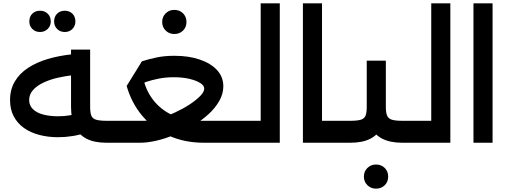

<svg xmlns="http://www.w3.org/2000/svg" viewBox="-20 -852 3038 1146"><path d="M326 -33Q266 -33 213.5 -47Q161 -61 122.5 -88.5Q84 -116 62 -157.5Q40 -199 40 -255Q40 -317 68 -365Q96 -413 147 -446.5Q198 -480 265.5 -500Q333 -520 412 -528L422 -404Q374 -399 327 -388.5Q280 -378 240.5 -359.5Q201 -341 177.5 -315Q154 -289 154 -255Q154 -222 177 -200Q200 -178 239 -168Q278 -158 326 -158Q364 -158 396 -163.5Q428 -169 456 -179L496 -61Q457 -47 413.5 -40Q370 -33 326 -33ZM616 0Q543 0 496.5 -24Q450 -48 427 -95.5Q404 -143 404 -214V-556H518V-214Q518 -180 525 -162Q532 -144 553.5 -137.5Q575 -131 616 -131H656V0ZM656 0V-131Q666 -131 671 -113Q676 -95 676 -66Q676 -36 671 -18Q666 0 656 0ZM367 -661Q339 -661 321 -679Q303 -697 303 -724Q303 -753 321 -770.5Q339 -788 367 -788Q394 -788 412 -770.5Q430 -753 430 -724Q430 -697 412 -679Q394 -661 367 -661ZM219 -661Q191 -661 173 -679Q155 -697 155 -724Q155 -753 173 -770.5Q191 -788 219 -788Q246 -788 264.5 -770.5Q283 -753 283 -724Q283 -697 264.5 -679Q246 -661 219 -661Z M656 0V-131H838Q880 -131 929 -145Q978 -159 1025.5 -181Q1073 -203 1112.5 -229Q1152 -255 1175.5 -279.5Q1199 -304 1199 -323Q1199 -341 1176 -356Q1153 -371 1112 -381Q1071 -391 1017 -391Q972 -391 931.5 -383.5Q891 -376 845 -361L807 -313L736 -339L827 -486Q867 -499 914.5 -509Q962 -519 1021 -519Q1108 -519 1174 -496Q1240 -473 1276.5 -432.5Q1313 -392 1313 -337Q1313 -292 1288.5 -249Q1264 -206 1222.5 -168.5Q1181 -131 1128.5 -100.5Q1076 -70 1020.5 -47Q965 -24 912 -12Q859 0 817 0ZM1198 0Q1081 0 987 -42.5Q893 -85 829 -161Q765 -237 736 -339L832 -398Q847 -317 893.5 -256.5Q940 -196 1012 -163.5Q1084 -131 1174 -131H1403V0ZM1403 0V-131Q1414 -131 1418.5 -113Q1423 -95 1423 -66Q1423 -36 1418.5 -18Q1414 0 1403 0ZM656 0Q645 0 640.5 -18Q636 -36 636 -67Q636 -96 640.5 -113.5Q645 -131 656 -131ZM1020 -649Q990 -649 969 -669.5Q948 -690 948 -721Q948 -752 969 -772.5Q990 -793 1020 -793Q1052 -793 1072.5 -772.5Q1093 -752 1093 -721Q1093 -690 1072.5 -669.5Q1052 -649 1020 -649Z M1403 0V-131H1536V-832H1650V0ZM1403 0Q1392 0 1387.5 -18Q1383 -36 1383 -67Q1383 -96 1387.5 -113.5Q1392 -131 1403 -131Z M1900 0V-131H2019V0ZM1788 0V-832H1902V0ZM2019 0V-131Q2029 -131 2034 -113Q2039 -95 2039 -66Q2039 -36 2034 -18Q2029 0 2019 0Z M2019 0V-131H2071Q2113 -131 2134 -137.5Q2155 -144 2162 -162Q2169 -180 2169 -214V-490H2283V-214Q2283 -143 2260 -95.5Q2237 -48 2190.5 -24Q2144 0 2071 0ZM2381 0Q2309 0 2262 -24Q2215 -48 2192 -95.5Q2169 -143 2169 -214H2283Q2283 -180 2290.5 -162Q2298 -144 2319 -137.5Q2340 -131 2381 -131H2421V0ZM2421 0V-131Q2432 -131 2436.5 -113Q2441 -95 2441 -66Q2441 -36 2436.5 -18Q2432 0 2421 0ZM2019 0Q2008 0 2003.5 -18Q1999 -36 1999 -67Q1999 -96 2003.5 -113.5Q2008 -131 2019 -131ZM2224 274Q2194 274 2173 253.5Q2152 233 2152 202Q2152 171 2173 150.5Q2194 130 2224 130Q2256 130 2276.5 150.5Q2297 171 2297 202Q2297 233 2276.5 253.5Q2256 274 2224 274Z M2421 0V-131H2554V-832H2668V0ZM2421 0Q2410 0 2405.5 -18Q2401 -36 2401 -67Q2401 -96 2405.5 -113.5Q2410 -131 2421 -131Z M2806 0V-832H2920V0Z"/></svg>

Font: Alexandria Medium
Style: Regular
Weight: 500
Designer: Mohamed Gaber
Foundry: Kief Type Foundry
Version: Version 5.100